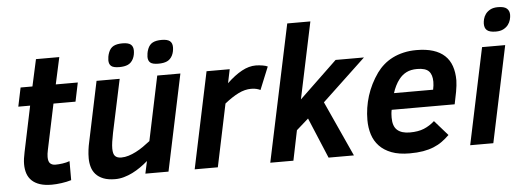

<svg xmlns="http://www.w3.org/2000/svg" viewBox="-49 -864 2784 1017"><g transform="rotate(-5 1343.0 -356.0)"><path d="M293 0Q269.5 7.3 240.7 11.2Q211.9 15.1 189 15.1Q152.3 15.1 126.2 6.6Q100.1 -2 83.5 -17.8Q66.9 -33.7 59.3 -55.9Q51.8 -78.1 51.8 -106Q51.8 -120.1 54 -136Q56.2 -151.9 60.1 -169.9L110.8 -412.1H47.9L68.8 -512.2H131.8L163.1 -654.8H287.1L255.9 -512.2H373L352.1 -412.1H234.9L184.1 -170.9Q181.6 -159.7 180.4 -150.1Q179.2 -140.6 179.2 -132.8Q179.2 -107.9 189.7 -98.4Q200.2 -88.9 216.8 -88.9Q234.4 -88.9 255.1 -91.8Q275.9 -94.7 293 -101.1Z M595.7 -512.2 535.6 -230Q530.3 -203.6 527.3 -183.3Q524.4 -163.1 524.4 -147.9Q524.4 -118.7 535.4 -107.4Q546.4 -96.2 568.4 -96.2Q587.4 -96.2 607.2 -102.3Q627 -108.4 647 -118.7Q667 -128.9 686.3 -142.3Q705.6 -155.8 723.6 -169.9L795.4 -512.2H918.5L810.5 0H687.5L701.7 -65.9Q682.6 -49.3 661.6 -34.7Q640.6 -20 618.4 -9Q596.2 2 573 8.5Q549.8 15.1 526.4 15.1Q488.8 15.1 463.6 5.1Q438.5 -4.9 423.3 -21.7Q408.2 -38.6 401.9 -60.8Q395.5 -83 395.5 -106.9Q395.5 -129.9 398.4 -152.3Q401.4 -174.8 404.8 -189L472.7 -512.2ZM683.6 -654.8Q683.6 -644.5 681.4 -633.1Q679.2 -621.6 673.8 -610.8Q663.1 -590.3 645.3 -582.3Q627.4 -574.2 599.6 -574.2Q567.9 -574.2 556.2 -584.5Q544.4 -594.7 544.4 -615.2Q544.4 -622.6 546.1 -633.8Q547.9 -645 552.7 -657.2Q561.5 -679.7 579.3 -689Q597.2 -698.2 626.5 -698.2Q657.2 -698.2 670.4 -687.5Q683.6 -676.8 683.6 -654.8ZM891.6 -654.8Q891.6 -644.5 889.4 -633.1Q887.2 -621.6 881.8 -610.8Q871.1 -590.3 853.3 -582.3Q835.4 -574.2 807.6 -574.2Q775.9 -574.2 764.2 -584.5Q752.4 -594.7 752.4 -615.2Q752.4 -622.6 754.2 -633.8Q755.9 -645 760.7 -657.2Q769.5 -679.7 787.4 -689Q805.2 -698.2 834.5 -698.2Q865.2 -698.2 878.4 -687.5Q891.6 -676.8 891.6 -654.8Z M1333.5 -388.2Q1326.7 -392.1 1314 -395.5Q1301.3 -398.9 1284.7 -398.9Q1251 -398.9 1216.6 -381.8Q1182.1 -364.7 1142.6 -333L1072.8 0H949.7L1057.6 -512.2H1180.7L1165.5 -439Q1207 -478.5 1245.1 -499.3Q1283.2 -520 1319.8 -520Q1328.6 -520 1338.1 -519Q1347.7 -518.1 1356.2 -516.6Q1364.7 -515.1 1371.6 -513.2Q1378.4 -511.2 1382.8 -508.8Z M1661.6 0 1571.3 -215.8 1507.3 -159.2 1474.6 0H1351.6L1505.4 -727.1H1628.4L1542.5 -319.8L1743.7 -512.2H1894.5L1662.6 -293.9L1796.4 0Z M2016.6 -223.1Q2014.2 -211.9 2013.4 -200.9Q2012.7 -189.9 2012.7 -181.2Q2012.7 -135.7 2035.6 -115.5Q2058.6 -95.2 2102.5 -95.2Q2147 -95.2 2177.7 -107.9Q2208.5 -120.6 2234.4 -144L2304.7 -64Q2285.6 -45.4 2265.4 -30.8Q2245.1 -16.1 2220 -5.9Q2194.8 4.4 2163.6 9.8Q2132.3 15.1 2091.8 15.1Q2035.2 15.1 1995.6 0Q1956.1 -15.1 1931.2 -41.5Q1906.2 -67.9 1895 -103.5Q1883.8 -139.2 1883.8 -180.2Q1883.8 -245.1 1903.3 -307.6Q1922.9 -370.1 1962.4 -425.8Q1978.5 -448.2 1999.8 -466.8Q2021 -485.4 2047.6 -498.8Q2074.2 -512.2 2106 -519.5Q2137.7 -526.9 2174.8 -526.9Q2226.1 -526.9 2263.2 -515.1Q2300.3 -503.4 2324.5 -480.7Q2348.6 -458 2360.1 -424.8Q2371.6 -391.6 2371.6 -349.1Q2371.6 -338.4 2369.6 -321Q2367.7 -303.7 2364.7 -288.1L2351.6 -223.1ZM2244.6 -310.1Q2247.1 -322.3 2248.3 -332.3Q2249.5 -342.3 2249.5 -352.1Q2249.5 -389.6 2231.7 -408.2Q2213.9 -426.8 2169.4 -426.8Q2135.7 -426.8 2112.5 -415Q2089.4 -403.3 2072.8 -381.8Q2061.5 -367.7 2052 -348.6Q2042.5 -329.6 2036.6 -310.1Z M2414.6 0 2522.5 -512.2H2645.5L2537.6 0ZM2542.5 -634.8Q2542.5 -645 2545.9 -658.9Q2549.3 -672.9 2558.3 -685.5Q2567.4 -698.2 2583.5 -707Q2599.6 -715.8 2624.5 -715.8Q2657.7 -715.8 2671.6 -703.6Q2685.5 -691.4 2685.5 -669.9Q2685.5 -658.2 2681.6 -643.8Q2677.7 -629.4 2668.2 -616.9Q2658.7 -604.5 2642.8 -596.2Q2627 -587.9 2602.5 -587.9Q2585.4 -587.9 2573.7 -591.1Q2562 -594.2 2555.2 -600.3Q2548.3 -606.4 2545.4 -615.2Q2542.5 -624 2542.5 -634.8Z"/></g></svg>

Font: Clear Sans
Style: Bold Italic
Weight: 700
Italic angle: -12°
Foundry: Intel Corporation
Version: Version 1.00